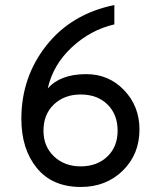

<svg xmlns="http://www.w3.org/2000/svg" viewBox="-20 -732 637 764"><path d="M302 12Q188 12 126.5 -63.5Q65 -139 65 -259Q65 -425 164.5 -551Q264 -677 435 -712V-635Q340 -613 265.5 -543.5Q191 -474 170 -380Q220 -437 323 -437Q413 -437 474 -373Q535 -309 535 -217Q535 -118 468.5 -53Q402 12 302 12ZM301 -70Q366 -70 407 -109Q448 -148 448 -212Q448 -277 407.5 -316.5Q367 -356 301 -356Q236 -356 194.5 -316.5Q153 -277 153 -212Q153 -149 195 -109.5Q237 -70 301 -70Z"/></svg>

Font: Overpass
Style: Regular
Weight: 400
Designer: Delve Withrington, Thomas Jockin
Foundry: Delve Fonts
Version: Version 3.000;DELV;Overpass